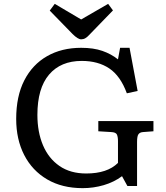

<svg xmlns="http://www.w3.org/2000/svg" viewBox="-20 -962 859 996"><path d="M409 14Q302 14 224.5 -31.5Q147 -77 105.5 -158Q64 -239 64 -345Q64 -463 106 -545Q148 -627 224 -670.5Q300 -714 401 -714Q465 -714 511 -698Q557 -682 592 -654L603 -714H652L694 -490L638 -478Q605 -568 547 -607Q489 -646 404 -646Q295 -646 234.5 -575Q174 -504 174 -366Q174 -277 203 -208.5Q232 -140 288.5 -101Q345 -62 427 -62Q537 -62 592 -117V-230Q592 -252 586.5 -264Q581 -276 556 -277L490 -281V-334H776V-281L723 -277Q706 -276 698.5 -266Q691 -256 691 -226V3H641L613 -48Q571 -17 518 -1.5Q465 14 409 14ZM401 -758Q384 -758 356 -786L238 -907L264 -942L401 -861L541 -942L566 -908L442 -780Q433 -770 423 -764Q413 -758 401 -758Z"/></svg>

Font: Literata 7pt
Style: Regular
Weight: 400
Designer: Latin by Veronika Burian and Jose Scaglione. Greek by Irene Vlachou. Cyrillic by Vera Evstafieva.
Foundry: TypeTogether
Version: Version 3.002